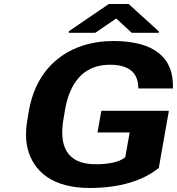

<svg xmlns="http://www.w3.org/2000/svg" viewBox="-20 -925 880 955"><path d="M456 -108C309 -108 273 -202 296 -334L303 -377C325 -504 388 -603 527 -603C628 -603 668 -558 668 -485H840C846 -637 749 -721 543 -721C489 -721 438 -713 391 -698C246 -650 153 -538 124 -376L117 -334C107 -279 107 -230 117 -188C145 -72 242 10 426 10C574 10 692 -26 770 -90L820 -374H484L465 -266H625L603 -143C573 -117 514 -108 456 -108ZM771 -768 620 -905H521L323 -770L322 -762H454L558 -833L635 -762H770Z"/></svg>

Font: Asimov
Style: XWidIt
Weight: 500
Designer: Google
Version: Version 2.000980; 2014